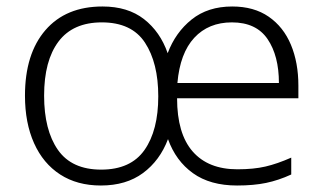

<svg xmlns="http://www.w3.org/2000/svg" viewBox="-20 -562 997 592"><path d="M696 -542Q763 -542 808.5 -510.5Q854 -479 877 -424Q900 -369 900 -298V-259H526Q526 -150 574 -95Q622 -40 712 -40Q762 -40 798.5 -48.5Q835 -57 878 -76V-24Q839 -6 800.5 2Q762 10 711 10Q628 10 575 -28Q522 -66 498 -133Q473 -67 421 -28.5Q369 10 291 10Q218 10 165.5 -24Q113 -58 85 -120.5Q57 -183 57 -267Q57 -396 120 -469Q183 -542 296 -542Q374 -542 424 -503Q474 -464 497 -398Q521 -462 571 -502Q621 -542 696 -542ZM695 -493Q623 -493 579 -445.5Q535 -398 527 -306H840Q840 -390 805 -441.5Q770 -493 695 -493ZM294 -493Q205 -493 160.5 -434Q116 -375 116 -267Q116 -161 158.5 -100Q201 -39 292 -39Q383 -39 425.5 -99.5Q468 -160 468 -265Q468 -368 427 -430.5Q386 -493 294 -493Z"/></svg>

Font: Noto Sans Lao Light
Style: Regular
Weight: 300
Designer: Monotype Design Team
Foundry: Monotype Imaging Inc.
Version: Version 2.003; ttfautohint (v1.8.4.7-5d5b)